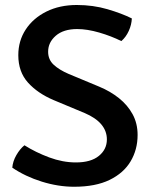

<svg xmlns="http://www.w3.org/2000/svg" viewBox="-20 -716 596 750"><path d="M28 -61Q30 -86 44 -110.2Q58 -134.5 75.5 -148.5Q119 -121 172 -101.2Q225 -81.5 276.5 -81.5Q335 -81.5 366.2 -107Q397.5 -132.5 397.5 -171.5Q397.5 -204 375.8 -230Q354 -256 310.5 -274.5L189.5 -325Q127 -351.5 89.2 -393.5Q51.5 -435.5 51.5 -500.5Q51.5 -556.5 80.5 -600.8Q109.5 -645 161.2 -670.8Q213 -696.5 280 -696.5Q343.5 -696.5 399.8 -680Q456 -663.5 495 -644Q494 -619.5 483 -595.2Q472 -571 454 -555.5Q415 -575 367.8 -588.8Q320.5 -602.5 281.5 -602.5Q228 -602.5 198 -576.5Q168 -550.5 168 -514Q168 -483 189.8 -463Q211.5 -443 247.5 -427.5L367.5 -377.5Q411 -359.5 444.8 -332.5Q478.5 -305.5 498 -269.8Q517.5 -234 517.5 -189Q517.5 -131.5 490.2 -85.8Q463 -40 408 -13.2Q353 13.5 269.5 13.5Q207.5 13.5 143.2 -6.5Q79 -26.5 28 -61Z"/></svg>

Font: Signika Negative Medium
Style: Regular
Weight: 500
Designer: Anna Giedry
Foundry: Anna Giedry
Version: Version 2.001